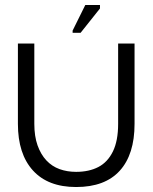

<svg xmlns="http://www.w3.org/2000/svg" viewBox="-20 -738 617 772"><path d="M286 14Q173 14 112.5 -52.5Q52 -119 52 -240V-563H118V-240Q118 -190 131 -153.5Q144 -117 166.5 -93Q189 -69 219.5 -58Q250 -47 286 -47Q338 -47 375.5 -66.5Q413 -86 434 -129Q455 -172 455 -240V-563H521V-240Q521 -117 461.5 -51.5Q402 14 286 14ZM304 -606H272V-615L323 -718H382V-704Z"/></svg>

Font: Darker Grotesque Medium
Style: Regular
Weight: 500
Designer: Gabriel Lam
Foundry: TypeRant
Version: Version 1.000;gftools[0.9.28]